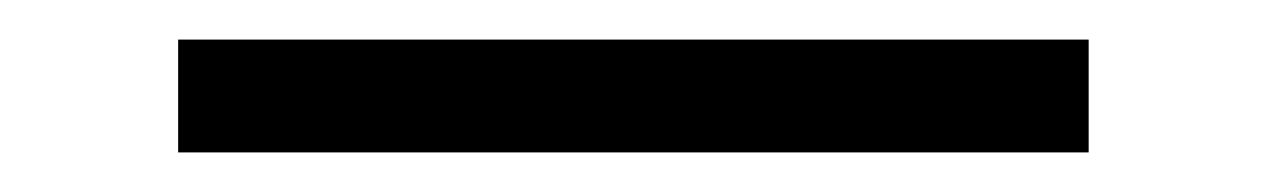

<svg xmlns="http://www.w3.org/2000/svg" viewBox="-20 60 640 97"><path d="M70 137V80H530V137Z"/></svg>

Font: Red Hat Mono
Style: Regular
Weight: 400
Designer: Pentagram, MCKL
Foundry: Pentagram, MCKL
Version: Version 1.023